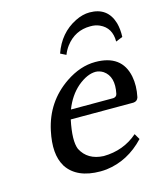

<svg xmlns="http://www.w3.org/2000/svg" viewBox="-101 -720 674 805"><g transform="rotate(-15 235.5 -318.0)"><path d="M439.9 -499Q440.4 -559.1 391.6 -581.1Q373.5 -589.4 351.1 -588.9Q284.7 -588.9 243.7 -534.7Q231.4 -518.1 224.1 -499L199.7 -511.2Q228.5 -593.8 300.8 -629.9Q333 -646 363.3 -646Q441.4 -646 463.4 -572.8Q471.2 -544.9 469.7 -511.2ZM183.1 -272.9H367.2Q380.9 -274.4 383.8 -287.1Q398.9 -359.4 356 -388.7Q340.3 -398.4 323.7 -398.9Q286.6 -398.9 244.6 -363.8Q204.6 -329.1 183.1 -272.9ZM414.1 -104 428.7 -79.1Q357.4 -3.4 262.7 8.3Q248.5 9.8 235.8 9.8Q134.3 9.8 92.3 -53.2Q91.3 -55.2 90.8 -56.2Q57.6 -110.8 78.6 -209Q104 -328.1 203.1 -395.5Q267.6 -439 332.5 -439Q447.3 -439 467.3 -340.3Q475.6 -298.8 465.3 -250Q460.4 -233.9 443.4 -232.9H171.4Q152.8 -144 168.5 -106Q196.3 -51.8 265.6 -48.8Q352.1 -49.8 414.1 -104Z"/></g></svg>

Font: Linux Biolinum Slanted O
Style: Slanted
Weight: 400
Designer: Philipp H. Poll
Foundry: Philipp H. Poll
Version: Version 1.0.4